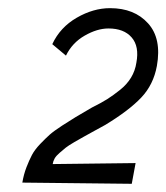

<svg xmlns="http://www.w3.org/2000/svg" viewBox="-20 -762 404 466"><path d="M106.9 -654.8Q126 -695.8 166.3 -719Q206.5 -742.2 247.1 -742.2Q306.2 -742.2 339.4 -705.3Q372.6 -668.5 360.8 -602.1Q352.5 -556.6 323 -525.4Q293.5 -494.1 235.8 -459Q228.5 -455.1 209.5 -444.6Q190.4 -434.1 182.9 -429.9Q175.3 -425.8 160.6 -417.2Q146 -408.7 139.6 -403.6Q133.3 -398.4 124.8 -391.1Q116.2 -383.8 112.5 -377.2Q108.9 -370.6 107.9 -363.8L309.1 -366.2L299.8 -315.9L34.2 -318.8Q37.6 -338.9 44.2 -356Q50.8 -373 57.6 -386Q64.5 -398.9 77.6 -412.6Q90.8 -426.3 100.6 -435.1Q110.4 -443.8 130.6 -457Q150.9 -470.2 163.6 -477.8Q176.3 -485.4 203.1 -501Q225.6 -512.2 240 -521.2Q254.4 -530.3 271.2 -543.7Q288.1 -557.1 298.1 -573.7Q308.1 -590.3 311 -609.9Q318.4 -649.4 299.6 -671.1Q280.8 -692.9 243.2 -692.9Q215.8 -692.9 185.5 -675.5Q155.3 -658.2 140.1 -627Z"/></svg>

Font: Stilu Light
Style: Italic
Weight: 300
Italic angle: -10°
Designer: Genilson Lima Santos
Foundry: Genilson Lima Santos
Version: Version 1.200;PS 001.200;hotconv 1.0.88;makeotf.lib2.5.64775